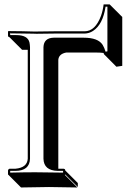

<svg xmlns="http://www.w3.org/2000/svg" viewBox="-20 -786 584 865"><path d="M145 -644 223.1 -645H360.8Q409.2 -645 435.1 -714.8Q443.8 -739.7 446.8 -766.1H474.1L530.8 -709.5V-489.3L504.4 -485.4L448.2 -542Q447.3 -545.4 446.8 -547.4Q432.6 -549.3 413.6 -549.3H278.3Q245.1 -543 242.7 -516.6V-25.9H267.1Q270 -25.4 272 -23.9Q273.9 -21 273.9 -18.1L330.6 38.6V56.6L273.9 0L272 2L328.6 58.6Q327.6 58.6 200.7 56.6L74.7 58.6L18.1 2L16.1 0V-18.1Q17.6 -24.9 23.9 -25.9H49.8Q102.5 -30.8 105 -70.8V-561.5H79.6L22.9 -618.2Q20 -618.7 18.1 -620.1Q16.1 -623 16.1 -626V-644L18.1 -646Q87.9 -645.5 130.4 -644Q141.1 -644 145 -644ZM27.3 -635.7 25.9 -639.6V-627.9H53.2Q105 -627.9 112.8 -594.7Q114.7 -585 115.2 -573.2V-70.8Q113.3 -16.6 49.8 -16.1H25.9V-8.3Q107.4 -10.3 144 -9.8Q174.3 -9.8 264.2 -8.3V-16.1H240.2Q177.2 -17.6 175.8 -70.8V-573.2Q177.2 -615.2 222.2 -616.2H356.9Q421.9 -616.2 442.4 -584Q450.2 -571.3 455.6 -553.2L463.9 -554.7V-755.9H455.6Q443.4 -675.3 398.9 -646.5Q381.8 -635.3 360.8 -634.8H223.1L145 -633.8Q140.6 -633.8 129.9 -634.3Q88.9 -635.3 27.3 -635.7Z"/></svg>

Font: Linux Biolinum Shadow O
Style: Regular
Weight: 400
Designer: Philipp H. Poll
Foundry: Philipp H. Poll
Version: Version 1.0.4